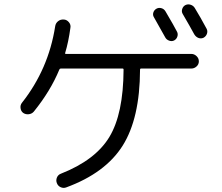

<svg xmlns="http://www.w3.org/2000/svg" viewBox="-20 -858 1040 899"><path d="M754.9 -804.7Q796.9 -733.4 808.6 -710Q814.5 -699.2 810.5 -687Q806.6 -674.8 795.9 -668.9Q785.2 -663.1 772.5 -667.5Q759.8 -671.9 753.9 -682.6Q723.6 -736.3 701.2 -776.4Q694.3 -787.1 697.8 -798.8Q701.2 -810.5 711.9 -816.9Q722.7 -823.2 735.4 -819.8Q748 -816.4 754.9 -804.7ZM847.7 -834Q859.4 -839.8 872.1 -835.9Q884.8 -832 891.6 -821.3Q918 -778.3 947.3 -723.6Q953.1 -712.9 949.2 -700.7Q945.3 -688.5 933.6 -681.6Q921.9 -675.8 909.7 -680.2Q897.5 -684.6 889.6 -697.3Q870.1 -733.4 835.9 -792Q829.1 -802.7 833 -815.4Q836.9 -828.1 847.7 -834ZM876 -537.1H640.6Q635.7 -537.1 635.7 -531.2Q634.8 -303.7 554.2 -175.8Q473.6 -47.9 290 19.5Q277.3 24.4 264.2 18.6Q251 12.7 246.1 -1Q241.2 -13.7 246.6 -26.9Q252 -40 265.6 -44.9Q426.8 -108.4 492.2 -216.8Q557.6 -325.2 558.6 -532.2Q558.6 -537.1 553.7 -537.1H264.6Q259.8 -537.1 257.8 -532.2Q216.8 -432.6 138.7 -335.9Q129.9 -325.2 115.2 -323.2Q100.6 -321.3 88.9 -329.1Q78.1 -336.9 76.2 -351.6Q74.2 -366.2 83 -377Q207 -534.2 238.3 -734.4Q240.2 -749 251.5 -758.3Q262.7 -767.6 278.3 -766.6H279.3Q293 -765.6 302.7 -753.9Q312.5 -742.2 309.6 -727.5Q300.8 -662.1 285.2 -610.4Q283.2 -605.5 289.1 -605.5H876Q889.6 -605.5 900.4 -595.2Q911.1 -585 911.1 -570.8Q911.1 -556.6 900.4 -546.9Q889.6 -537.1 876 -537.1Z"/></svg>

Font: Rounded-L Mgen+ 2m regular
Style: Regular
Weight: 400
Designer: [Source Han Sans]
Ryoko NISHIZUKA  (kana & ideographs); Paul D. Hunt (Latin, Greek & Cyrillic); Wenlong ZHANG  (bopomofo
Version: Version 1.059.20150602